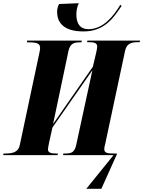

<svg xmlns="http://www.w3.org/2000/svg" viewBox="-50 -967 893 1197"><path d="M471 -771C606 -771 662 -863 708 -930L700 -937C658 -867 594 -785 501 -785C452 -785 426 -816 426 -878C426 -900 431 -924 441 -947L318 -942C310 -925 306 -910 306 -894C306 -832 340 -771 471 -771ZM488 210H582L679 -6V-10H661C622 -10 600 -12 600 -38C600 -46 602 -55 606 -70L730 -651C740 -697 772 -704 807 -704H821L823 -714H495L493 -704H506C534 -704 556 -700 556 -677C556 -670 553 -651 549 -636L529 -551L281 -194L377 -650C387 -696 413 -703 446 -703H458L460 -714H119L118 -703H131C184 -703 200 -694 200 -668C200 -659 198 -648 195 -635L73 -61C64 -17 25 -10 -15 -10H-28L-30 0H309L311 -10H299C272 -10 249 -14 249 -35C249 -41 251 -53 256 -78L277 -172L526 -529L425 -63C415 -17 395 -10 358 -10H345L343 0H658Z"/></svg>

Font: Noto Serif Display Condensed Black
Style: Italic
Weight: 900
Width: 3
Italic angle: -12°
Designer: Monotype Design Team
Foundry: Monotype Imaging Inc.
Version: Version 2.009